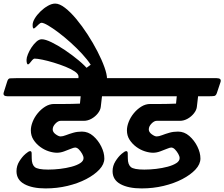

<svg xmlns="http://www.w3.org/2000/svg" viewBox="-89 -1048 1252 1071"><path d="M-68 -533 -49 -593Q-44 -610 -33.5 -611Q-23 -612 0 -612H584Q612 -612 605 -590L585 -530Q580 -514 569.5 -512.5Q559 -511 536 -511H480L473 -451Q471 -434 457 -416Q443 -398 422 -386Q401 -374 378 -374Q361 -374 338 -374Q315 -374 292 -374Q269 -374 249 -374Q235 -374 220 -358.5Q205 -343 205 -326Q205 -311 221.5 -299Q238 -287 249 -287Q261 -287 279 -294Q297 -301 319.5 -307.5Q342 -314 368 -314Q403 -314 431 -289.5Q459 -265 476 -230.5Q493 -196 493 -164Q493 -132 465.5 -102.5Q438 -73 392 -49Q346 -25 287.5 -11Q229 3 165 3Q91 3 47 -21Q3 -45 3 -93Q3 -123 19 -148.5Q35 -174 53 -189.5Q71 -205 79 -205Q87 -205 87.5 -194Q88 -183 88 -165Q88 -131 104.5 -116.5Q121 -102 180 -102Q212 -102 246 -106Q280 -110 310 -118Q340 -126 358.5 -138Q377 -150 377 -166Q377 -176 369.5 -189.5Q362 -203 351.5 -214Q341 -225 330 -225Q323 -225 306 -218Q289 -211 268.5 -203.5Q248 -196 229 -196Q208 -196 183 -204Q158 -212 135.5 -228.5Q113 -245 98 -268Q83 -291 83 -321Q83 -343 93 -368.5Q103 -394 121.5 -416.5Q140 -439 163.5 -453.5Q187 -468 213 -468Q235 -468 272 -468Q309 -468 357 -470L361 -511H-47Q-75 -511 -68 -533Z M348 -608Q348 -610 348.5 -613Q349 -616 349 -621Q349 -635 328.5 -649Q308 -663 277 -675.5Q246 -688 211.5 -698.5Q177 -709 148 -715Q119 -721 105 -721Q98 -721 91 -713Q84 -705 78 -697Q72 -689 67 -689Q63 -689 61 -696Q59 -703 59 -714Q59 -726 66.5 -745Q74 -764 86.5 -783Q99 -802 114 -815.5Q129 -829 144 -829Q164 -829 199 -812Q234 -795 274 -768Q314 -741 350 -711Q386 -681 408.5 -653Q431 -625 431 -608ZM427 -608Q428 -610 420 -621Q412 -632 402 -644.5Q392 -657 386 -664L417 -687Q398 -716 368.5 -748Q339 -780 304.5 -811Q270 -842 237.5 -866.5Q205 -891 179.5 -906Q154 -921 142 -921Q137 -921 128 -913Q119 -905 111 -897Q103 -889 99 -889Q93 -889 93 -909Q93 -925 105 -945Q117 -965 136.5 -984Q156 -1003 178 -1015.5Q200 -1028 219 -1028Q243 -1028 273.5 -1004.5Q304 -981 336.5 -942Q369 -903 399.5 -856Q430 -809 454.5 -761.5Q479 -714 493.5 -673.5Q508 -633 508 -608Z M468 -533 487 -593Q492 -610 502.5 -611Q513 -612 536 -612H1120Q1148 -612 1141 -590L1121 -530Q1116 -514 1105.5 -512.5Q1095 -511 1072 -511H1016L1009 -451Q1007 -434 993 -416Q979 -398 958 -386Q937 -374 914 -374Q897 -374 874 -374Q851 -374 828 -374Q805 -374 785 -374Q771 -374 756 -358.5Q741 -343 741 -326Q741 -311 757.5 -299Q774 -287 785 -287Q797 -287 815 -294Q833 -301 855.5 -307.5Q878 -314 904 -314Q939 -314 967 -289.5Q995 -265 1012 -230.5Q1029 -196 1029 -164Q1029 -132 1001.5 -102.5Q974 -73 928 -49Q882 -25 823.5 -11Q765 3 701 3Q627 3 583 -21Q539 -45 539 -93Q539 -123 555 -148.5Q571 -174 589 -189.5Q607 -205 615 -205Q623 -205 623.5 -194Q624 -183 624 -165Q624 -131 640.5 -116.5Q657 -102 716 -102Q748 -102 782 -106Q816 -110 846 -118Q876 -126 894.5 -138Q913 -150 913 -166Q913 -176 905.5 -189.5Q898 -203 887.5 -214Q877 -225 866 -225Q859 -225 842 -218Q825 -211 804.5 -203.5Q784 -196 765 -196Q744 -196 719 -204Q694 -212 671.5 -228.5Q649 -245 634 -268Q619 -291 619 -321Q619 -343 629 -368.5Q639 -394 657.5 -416.5Q676 -439 699.5 -453.5Q723 -468 749 -468Q771 -468 808 -468Q845 -468 893 -470L897 -511H489Q461 -511 468 -533Z"/></svg>

Font: Alkatra Medium
Style: Regular
Weight: 500
Designer: Suman Bhandary
Version: Version 1.100;gftools[0.9.22]